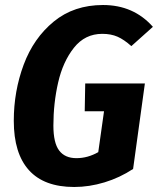

<svg xmlns="http://www.w3.org/2000/svg" viewBox="-20 -730 630 766"><path d="M590 -623 504 -546Q475 -572 449 -583.5Q423 -595 388 -595Q319 -595 275 -539.5Q231 -484 212 -401Q193 -318 193 -229Q193 -160 216 -129.5Q239 -99 285 -99Q330 -99 372 -123L395 -286H318L320 -397H558L511 -56Q458 -21 397 -2.5Q336 16 276 16Q156 16 95.5 -51Q35 -118 35 -248Q35 -366 74.5 -472Q114 -578 194.5 -644Q275 -710 391 -710Q513 -710 590 -623Z"/></svg>

Font: Fira Sans Condensed
Style: Bold Italic
Weight: 700
Width: 3
Italic angle: -8°
Designer: Carrois Corporate & Edenspiekermann AG
Foundry: Carrois Corporate GbR & Edenspiekermann AG
Version: Version 4.203